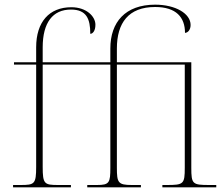

<svg xmlns="http://www.w3.org/2000/svg" viewBox="-20 -803 954 823"><path d="M36 0H284V-10H230C170 -10 163 -14 163 -88V-526H453V-84C453 -20 449 -10 396 -10H354V0H584V-10H545C486 -10 481 -20 481 -84V-526H772V-84C772 -14 767 -10 695 -10H676V0H907V-10H877C805 -10 800 -14 800 -84V-536H481V-595C481 -705 531 -773 645 -773C735 -773 773 -729 773 -662C787 -663 797 -677 797 -696C797 -745 732 -783 645 -783C517 -783 453 -708 453 -595V-536H163V-600C163 -706 206 -762 284 -762C351 -762 367 -722 367 -658C377 -658 389 -670 389 -697C389 -733 350 -772 286 -772C191 -772 135 -709 135 -600V-536H40V-526H135V-88C135 -14 128 -10 68 -10H36Z"/></svg>

Font: Noto Serif Display Thin
Style: Regular
Weight: 100
Designer: Monotype Design Team
Foundry: Monotype Imaging Inc.
Version: Version 2.009